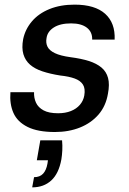

<svg xmlns="http://www.w3.org/2000/svg" viewBox="-20 -558 559 829"><path d="M217 12Q143 12 99 -10Q55 -32 38 -70.5Q21 -109 25 -160H127Q126 -135 135.5 -114.5Q145 -94 168 -81.5Q191 -69 231 -69Q262 -69 286 -78.5Q310 -88 325 -105.5Q340 -123 344 -146Q349 -176 338 -193Q327 -210 302.5 -219Q278 -228 240 -232Q196 -239 163 -250Q130 -261 109.5 -279Q89 -297 81 -324Q73 -351 80 -389Q89 -432 118 -466Q147 -500 194 -519Q241 -538 302 -538Q390 -538 434 -498.5Q478 -459 475 -387H378Q379 -420 355 -438.5Q331 -457 287 -457Q240 -457 212.5 -439.5Q185 -422 181 -394Q177 -373 185 -356.5Q193 -340 217 -328.5Q241 -317 285 -311Q331 -305 364 -294.5Q397 -284 418 -266.5Q439 -249 446.5 -221.5Q454 -194 446 -153Q437 -100 405.5 -63.5Q374 -27 325.5 -7.5Q277 12 217 12ZM119 251 127 207Q152 207 166 192Q180 177 185 148L187 134H139L154 48H248Q250 70 249 91Q248 112 245 130Q234 191 201.5 221Q169 251 119 251Z"/></svg>

Font: DM Sans 9pt Medium
Style: Italic
Weight: 500
Italic angle: -10°
Version: Version 4.004;gftools[0.9.30]